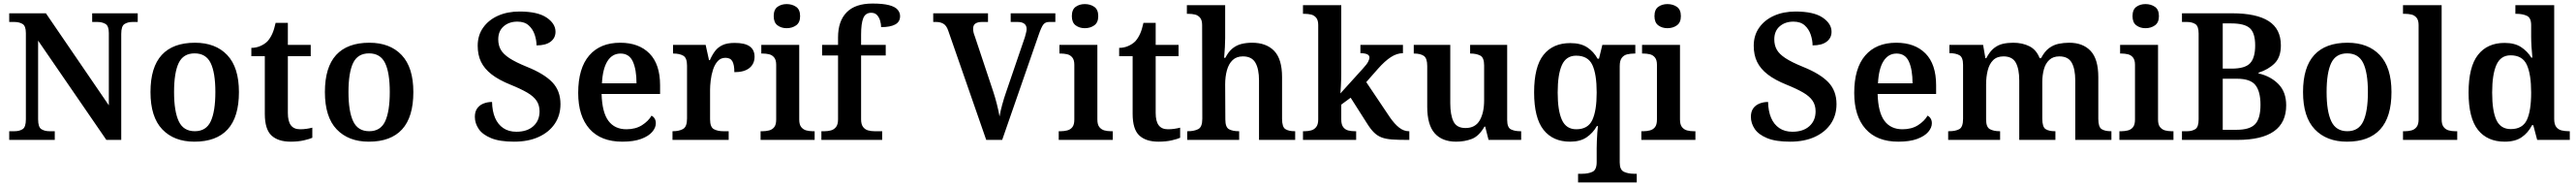

<svg xmlns="http://www.w3.org/2000/svg" viewBox="-20 -789 14534 1049"><path d="M32 0V-49H63Q89 -49 107.5 -60.5Q126 -72 126 -116V-602Q126 -643 107 -654Q88 -665 63 -665H32V-714H239L594 -195V-603Q594 -643 575 -654Q556 -665 531 -665H500V-714H757V-665H726Q701 -665 682.5 -653.5Q664 -642 664 -598V0H580L195 -560V-116Q195 -72 213.5 -60.5Q232 -49 258 -49H289V0Z M1077 10Q962 10 895.5 -59.5Q829 -129 829 -270Q829 -410 892.5 -479Q956 -548 1080 -548Q1196 -548 1262 -478.5Q1328 -409 1328 -270Q1328 -129 1264.5 -59.5Q1201 10 1077 10ZM1079 -49Q1143 -49 1169 -105Q1195 -161 1195 -270Q1195 -379 1168.5 -433.5Q1142 -488 1078 -488Q1014 -488 988 -433.5Q962 -379 962 -270Q962 -161 988.5 -105Q1015 -49 1079 -49Z M1620 10Q1549 10 1511.5 -25Q1474 -60 1474 -147V-472H1398V-519Q1425 -519 1449 -529.5Q1473 -540 1489 -556Q1505 -574 1516 -598.5Q1527 -623 1535 -660H1604V-536H1733V-472H1604V-152Q1604 -105 1621 -82.5Q1638 -60 1673 -60Q1692 -60 1709 -62.5Q1726 -65 1742 -69V-12Q1727 -5 1694.5 2.5Q1662 10 1620 10Z M2061 10Q1946 10 1879.5 -59.5Q1813 -129 1813 -270Q1813 -410 1876.5 -479Q1940 -548 2064 -548Q2180 -548 2246 -478.5Q2312 -409 2312 -270Q2312 -129 2248.5 -59.5Q2185 10 2061 10ZM2063 -49Q2127 -49 2153 -105Q2179 -161 2179 -270Q2179 -379 2152.5 -433.5Q2126 -488 2062 -488Q1998 -488 1972 -433.5Q1946 -379 1946 -270Q1946 -161 1972.5 -105Q1999 -49 2063 -49Z M2880 10Q2799 10 2750.5 -10Q2702 -30 2680.5 -62Q2659 -94 2659 -130Q2659 -159 2672 -177.5Q2685 -196 2707.5 -205Q2730 -214 2756 -214Q2757 -162 2773 -124.5Q2789 -87 2819.5 -66.5Q2850 -46 2893 -46Q2954 -46 2989 -77.5Q3024 -109 3024 -161Q3024 -196 3007 -221Q2990 -246 2954 -267Q2918 -288 2861 -311Q2794 -338 2753.5 -369.5Q2713 -401 2694 -440Q2675 -479 2675 -531Q2675 -590 2706 -633.5Q2737 -677 2790 -700.5Q2843 -724 2911 -724Q3013 -724 3063.5 -690Q3114 -656 3114 -610Q3114 -575 3086.5 -554Q3059 -533 3007 -533Q3007 -562 2996.5 -593.5Q2986 -625 2962.5 -646Q2939 -667 2899 -667Q2852 -667 2821.5 -640.5Q2791 -614 2791 -567Q2791 -534 2805 -509Q2819 -484 2854 -461Q2889 -438 2953 -412Q3050 -373 3096 -325Q3142 -277 3142 -202Q3142 -138 3109.5 -90.5Q3077 -43 3018.5 -16.5Q2960 10 2880 10Z M3491 10Q3370 10 3306 -62Q3242 -134 3242 -265Q3242 -404 3304 -476Q3366 -548 3479 -548Q3584 -548 3644 -487.5Q3704 -427 3704 -308V-259H3374Q3377 -155 3412.5 -107.5Q3448 -60 3514 -60Q3566 -60 3602 -83Q3638 -106 3656 -137Q3667 -131 3673.5 -120Q3680 -109 3680 -94Q3680 -69 3659.5 -45Q3639 -21 3597 -5.5Q3555 10 3491 10ZM3571 -319Q3571 -396 3550.5 -441.5Q3530 -487 3481 -487Q3434 -487 3407 -444Q3380 -401 3376 -319Z M3774 0V-49H3777Q3811 -49 3833.5 -61.5Q3856 -74 3856 -121V-419Q3856 -463 3834.5 -475Q3813 -487 3780 -487H3777V-536H3961L3980 -450H3985Q3998 -480 4014.5 -501.5Q4031 -523 4057 -535Q4083 -547 4125 -547Q4182 -547 4209.5 -527.5Q4237 -508 4237 -469Q4237 -429 4208 -405.5Q4179 -382 4123 -382Q4123 -423 4112 -443Q4101 -463 4073 -463Q4046 -463 4029 -444Q4012 -425 4002.5 -395.5Q3993 -366 3989.5 -335Q3986 -304 3986 -283V-116Q3986 -72 4007.5 -60.5Q4029 -49 4060 -49H4091V0Z M4271 0V-49H4284Q4301 -49 4319 -53.5Q4337 -58 4348 -72Q4359 -86 4359 -115V-424Q4359 -451 4347.5 -465Q4336 -479 4318.5 -483Q4301 -487 4284 -487H4275V-536H4489V-115Q4489 -86 4500.5 -72Q4512 -58 4529 -53.5Q4546 -49 4565 -49H4576V0ZM4418 -630Q4388 -630 4366.5 -646Q4345 -662 4345 -698Q4345 -735 4366.5 -750.5Q4388 -766 4418 -766Q4449 -766 4471.5 -750.5Q4494 -735 4494 -698Q4494 -662 4471.5 -646Q4449 -630 4418 -630Z M4614 0V-49H4633Q4650 -49 4667.5 -53.5Q4685 -58 4696.5 -72.5Q4708 -87 4708 -116V-476H4618V-536H4708V-578Q4708 -670 4756.5 -719.5Q4805 -769 4902 -769Q4961 -769 4995.5 -760Q5030 -751 5044 -734.5Q5058 -718 5058 -698Q5058 -666 5030.5 -651Q5003 -636 4951 -636Q4951 -653 4945.5 -672Q4940 -691 4928 -704Q4916 -717 4895 -717Q4863 -717 4850.5 -687Q4838 -657 4838 -593V-536H4977V-476H4838V-116Q4838 -87 4849.5 -72.5Q4861 -58 4878 -53.5Q4895 -49 4913 -49H4957V0Z M5330 -615Q5320 -645 5302.5 -655Q5285 -665 5264 -665H5245V-714H5554V-665H5517Q5497 -665 5483.5 -656.5Q5470 -648 5470 -626Q5470 -617 5472.5 -606Q5475 -595 5479 -586L5584 -271Q5594 -241 5604 -202Q5614 -163 5619 -132Q5624 -161 5634 -198Q5644 -235 5656 -269L5762 -579Q5765 -590 5768.5 -603.5Q5772 -617 5772 -625Q5772 -645 5759 -655Q5746 -665 5723 -665H5682V-714H5934V-665H5897Q5878 -665 5866.5 -651Q5855 -637 5839 -590L5634 0H5544Z M5953 0V-49H5966Q5983 -49 6001 -53.5Q6019 -58 6030 -72Q6041 -86 6041 -115V-424Q6041 -451 6029.5 -465Q6018 -479 6000.5 -483Q5983 -487 5966 -487H5957V-536H6171V-115Q6171 -86 6182.5 -72Q6194 -58 6211 -53.5Q6228 -49 6247 -49H6258V0ZM6100 -630Q6070 -630 6048.5 -646Q6027 -662 6027 -698Q6027 -735 6048.5 -750.5Q6070 -766 6100 -766Q6131 -766 6153.5 -750.5Q6176 -735 6176 -698Q6176 -662 6153.5 -646Q6131 -630 6100 -630Z M6516 10Q6445 10 6407.5 -25Q6370 -60 6370 -147V-472H6294V-519Q6321 -519 6345 -529.5Q6369 -540 6385 -556Q6401 -574 6412 -598.5Q6423 -623 6431 -660H6500V-536H6629V-472H6500V-152Q6500 -105 6517 -82.5Q6534 -60 6569 -60Q6588 -60 6605 -62.5Q6622 -65 6638 -69V-12Q6623 -5 6590.5 2.5Q6558 10 6516 10Z M6678 0V-49H6683Q6716 -49 6739.5 -60.5Q6763 -72 6763 -119L6762 -648Q6762 -675 6750.5 -689Q6739 -703 6721.5 -707Q6704 -711 6687 -711H6676V-760H6892V-574Q6892 -551 6890.5 -525Q6889 -499 6887.5 -481Q6886 -463 6886 -463H6893Q6911 -498 6933.5 -516Q6956 -534 6983.5 -541Q7011 -548 7044 -548Q7124 -548 7168.5 -502Q7213 -456 7213 -354V-119Q7213 -73 7231.5 -61Q7250 -49 7284 -49H7287V0H7083V-335Q7083 -400 7062.5 -435.5Q7042 -471 6992 -471Q6956 -471 6934 -450Q6912 -429 6902 -393Q6892 -357 6892 -313L6893 -115Q6893 -71 6914 -60Q6935 -49 6968 -49H6971V0Z M7331 0V-49H7342Q7359 -49 7376.5 -53.5Q7394 -58 7405.5 -72.5Q7417 -87 7417 -115V-648Q7417 -675 7405.5 -689Q7394 -703 7376.5 -707Q7359 -711 7342 -711H7331V-760H7547V-374Q7547 -361 7546.5 -342Q7546 -323 7545 -304.5Q7544 -286 7543 -274Q7542 -262 7542 -262L7668 -401Q7691 -426 7698.5 -440.5Q7706 -455 7706 -465Q7706 -477 7693 -483Q7680 -489 7655 -489V-536H7895V-489Q7861 -489 7827 -467Q7793 -445 7754 -401L7688 -326L7821 -128Q7848 -89 7874 -69Q7900 -49 7928 -49H7931V0H7917Q7867 0 7832.5 -2.5Q7798 -5 7774.5 -14Q7751 -23 7732 -41.5Q7713 -60 7693 -92L7600 -238L7547 -199V-115Q7547 -86 7558.5 -71.5Q7570 -57 7587.5 -53Q7605 -49 7622 -49H7631V0Z M8195 10Q8116 10 8074 -37.5Q8032 -85 8032 -187V-417Q8032 -461 8012.5 -474Q7993 -487 7958 -487H7956V-536H8162V-207Q8162 -141 8180 -104Q8198 -67 8248 -67Q8303 -67 8328 -110Q8353 -153 8353 -223V-420Q8353 -465 8330.5 -476Q8308 -487 8277 -487H8274V-536H8483V-113Q8483 -70 8504 -59.5Q8525 -49 8556 -49H8562V0H8378L8359 -75H8355Q8324 -21 8283.5 -5.5Q8243 10 8195 10Z M8883 240V191H8907Q8940 191 8964 180Q8988 169 8988 125V47Q8988 29 8989 5.5Q8990 -18 8991.5 -40Q8993 -62 8995 -78H8989Q8967 -39 8931 -14.5Q8895 10 8838 10Q8741 10 8688 -57Q8635 -124 8635 -268Q8635 -413 8688 -479.5Q8741 -546 8839 -546Q8898 -546 8934.5 -522Q8971 -498 8993 -458H9001L9020 -536H9206V-487H9201Q9179 -487 9160 -482.5Q9141 -478 9129.5 -462.5Q9118 -447 9118 -416V127Q9118 169 9142 180Q9166 191 9199 191H9214V240ZM8873 -60Q8939 -60 8963.5 -112.5Q8988 -165 8988 -267Q8988 -371 8963.5 -423Q8939 -475 8872 -475Q8816 -475 8792 -422.5Q8768 -370 8768 -267Q8768 -165 8792 -112.5Q8816 -60 8873 -60Z M9240 0V-49H9253Q9270 -49 9288 -53.5Q9306 -58 9317 -72Q9328 -86 9328 -115V-424Q9328 -451 9316.5 -465Q9305 -479 9287.5 -483Q9270 -487 9253 -487H9244V-536H9458V-115Q9458 -86 9469.5 -72Q9481 -58 9498 -53.5Q9515 -49 9534 -49H9545V0ZM9387 -630Q9357 -630 9335.5 -646Q9314 -662 9314 -698Q9314 -735 9335.5 -750.5Q9357 -766 9387 -766Q9418 -766 9440.5 -750.5Q9463 -735 9463 -698Q9463 -662 9440.5 -646Q9418 -630 9387 -630Z M10079 10Q9998 10 9949.5 -10Q9901 -30 9879.5 -62Q9858 -94 9858 -130Q9858 -159 9871 -177.5Q9884 -196 9906.5 -205Q9929 -214 9955 -214Q9956 -162 9972 -124.5Q9988 -87 10018.5 -66.5Q10049 -46 10092 -46Q10153 -46 10188 -77.5Q10223 -109 10223 -161Q10223 -196 10206 -221Q10189 -246 10153 -267Q10117 -288 10060 -311Q9993 -338 9952.5 -369.5Q9912 -401 9893 -440Q9874 -479 9874 -531Q9874 -590 9905 -633.5Q9936 -677 9989 -700.5Q10042 -724 10110 -724Q10212 -724 10262.5 -690Q10313 -656 10313 -610Q10313 -575 10285.5 -554Q10258 -533 10206 -533Q10206 -562 10195.5 -593.5Q10185 -625 10161.5 -646Q10138 -667 10098 -667Q10051 -667 10020.5 -640.5Q9990 -614 9990 -567Q9990 -534 10004 -509Q10018 -484 10053 -461Q10088 -438 10152 -412Q10249 -373 10295 -325Q10341 -277 10341 -202Q10341 -138 10308.5 -90.5Q10276 -43 10217.5 -16.5Q10159 10 10079 10Z M10690 10Q10569 10 10505 -62Q10441 -134 10441 -265Q10441 -404 10503 -476Q10565 -548 10678 -548Q10783 -548 10843 -487.5Q10903 -427 10903 -308V-259H10573Q10576 -155 10611.5 -107.5Q10647 -60 10713 -60Q10765 -60 10801 -83Q10837 -106 10855 -137Q10866 -131 10872.5 -120Q10879 -109 10879 -94Q10879 -69 10858.5 -45Q10838 -21 10796 -5.5Q10754 10 10690 10ZM10770 -319Q10770 -396 10749.5 -441.5Q10729 -487 10680 -487Q10633 -487 10606 -444Q10579 -401 10575 -319Z M10971 0V-49H10977Q11012 -49 11033.5 -60.5Q11055 -72 11055 -119V-423Q11055 -466 11034.5 -477.5Q11014 -489 10981 -489H10978V-536H11168L11181 -461H11186Q11206 -499 11229.5 -517.5Q11253 -536 11280 -542Q11307 -548 11338 -548Q11390 -548 11429.5 -528Q11469 -508 11487 -461H11495Q11515 -499 11540 -517.5Q11565 -536 11594 -542Q11623 -548 11654 -548Q11731 -548 11774.5 -502Q11818 -456 11818 -354V-119Q11818 -73 11836.5 -61Q11855 -49 11889 -49H11892V0H11688V-335Q11688 -400 11668 -435.5Q11648 -471 11598 -471Q11563 -471 11541.5 -451Q11520 -431 11511 -398Q11502 -365 11502 -326V-120Q11502 -73 11520.5 -61Q11539 -49 11573 -49H11576V0H11372V-335Q11372 -400 11352.5 -435.5Q11333 -471 11283 -471Q11246 -471 11224.5 -449.5Q11203 -428 11194 -391.5Q11185 -355 11185 -313V-115Q11185 -72 11206.5 -60.5Q11228 -49 11261 -49H11264V0Z M11937 0V-49H11950Q11967 -49 11985 -53.5Q12003 -58 12014 -72Q12025 -86 12025 -115V-424Q12025 -451 12013.5 -465Q12002 -479 11984.5 -483Q11967 -487 11950 -487H11941V-536H12155V-115Q12155 -86 12166.5 -72Q12178 -58 12195 -53.5Q12212 -49 12231 -49H12242V0ZM12084 -630Q12054 -630 12032.5 -646Q12011 -662 12011 -698Q12011 -735 12032.5 -750.5Q12054 -766 12084 -766Q12115 -766 12137.5 -750.5Q12160 -735 12160 -698Q12160 -662 12137.5 -646Q12115 -630 12084 -630Z M12290 0V-49H12320Q12346 -49 12365 -60.5Q12384 -72 12384 -116V-600Q12384 -642 12365 -653.5Q12346 -665 12320 -665H12290V-714H12573Q12710 -714 12779 -670Q12848 -626 12848 -533Q12848 -467 12813 -432Q12778 -397 12722 -379V-375Q12791 -359 12834.5 -314.5Q12878 -270 12878 -195Q12878 0 12603 0ZM12598 -57Q12672 -57 12702.5 -88.5Q12733 -120 12733 -198Q12733 -273 12704.5 -309Q12676 -345 12600 -345H12520V-57ZM12570 -402Q12646 -402 12674.5 -432.5Q12703 -463 12703 -533Q12703 -603 12673 -630Q12643 -657 12568 -657H12520V-402Z M13221 10Q13106 10 13039.5 -59.5Q12973 -129 12973 -270Q12973 -410 13036.5 -479Q13100 -548 13224 -548Q13340 -548 13406 -478.5Q13472 -409 13472 -270Q13472 -129 13408.5 -59.5Q13345 10 13221 10ZM13223 -49Q13287 -49 13313 -105Q13339 -161 13339 -270Q13339 -379 13312.5 -433.5Q13286 -488 13222 -488Q13158 -488 13132 -433.5Q13106 -379 13106 -270Q13106 -161 13132.5 -105Q13159 -49 13223 -49Z M13537 0V-49H13550Q13567 -49 13584.5 -53.5Q13602 -58 13613.5 -72.5Q13625 -87 13625 -115V-648Q13625 -675 13613.5 -689Q13602 -703 13584.5 -707Q13567 -711 13550 -711H13537V-760H13755V-115Q13755 -87 13766.5 -72.5Q13778 -58 13795.5 -53.5Q13813 -49 13830 -49H13843V0Z M14111 10Q14013 10 13960 -56.5Q13907 -123 13907 -267Q13907 -412 13960 -479.5Q14013 -547 14110 -547Q14167 -547 14203 -523.5Q14239 -500 14261 -464H14267Q14264 -491 14262 -524.5Q14260 -558 14260 -582V-647Q14260 -689 14235.5 -700Q14211 -711 14179 -711H14171V-760H14390V-118Q14390 -88 14401.5 -73Q14413 -58 14432 -53.5Q14451 -49 14473 -49H14478V0H14294L14272 -83H14265Q14243 -40 14206.5 -15Q14170 10 14111 10ZM14145 -61Q14211 -61 14235.5 -112Q14260 -163 14260 -267Q14260 -370 14235.5 -423.5Q14211 -477 14144 -477Q14088 -477 14064 -423Q14040 -369 14040 -267Q14040 -163 14064 -112Q14088 -61 14145 -61Z"/></svg>

Font: Noto Serif Vithkuqi SemiBold
Style: Regular
Weight: 600
Version: Version 1.005